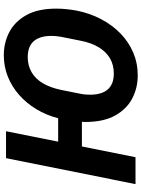

<svg xmlns="http://www.w3.org/2000/svg" viewBox="116 -866 762 1035"><g transform="rotate(-90 497.5 -349.0)"><path d="M608 12Q541 12 484 -17.5Q427 -47 392 -109.5Q357 -172 357 -271Q357 -288 358.5 -304.5Q360 -321 361 -337L404 -289H225L167 0H22L162 -698H307L251 -417H377Q394 -482 426.5 -535.5Q459 -589 503.5 -628Q548 -667 602 -688.5Q656 -710 717 -710Q784 -710 841 -680.5Q898 -651 933 -588.5Q968 -526 968 -427Q968 -399 965 -371Q962 -343 957 -316Q943 -246 911.5 -186Q880 -126 834.5 -81.5Q789 -37 731.5 -12.5Q674 12 608 12ZM618 -117Q665 -117 700.5 -138Q736 -159 760 -199Q784 -239 795 -296L816 -401Q819 -417 820 -430Q821 -443 821 -453Q821 -516 792.5 -548.5Q764 -581 707 -581Q661 -581 625 -560Q589 -539 565.5 -499Q542 -459 530 -402L509 -297Q506 -282 505 -269Q504 -256 504 -245Q504 -182 532.5 -149.5Q561 -117 618 -117Z"/></g></svg>

Font: IBM Plex Sans
Style: Italic
Weight: 400
Italic angle: -11.31°
Designer: Mike Abbink, Paul van der Laan, Pieter van Rosmalen
Foundry: Bold Monday
Version: Version 3.201